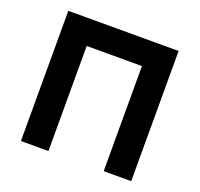

<svg xmlns="http://www.w3.org/2000/svg" viewBox="-122 -835 1009 970"><g transform="rotate(20 382.0 -350.0)"><path d="M85.5 0V-700H678.5V0H530.5V-565H233.5V0Z"/></g></svg>

Font: Geologica Thin Roman SemiBold
Style: Regular
Weight: 600
Version: Version 1.010;gftools[0.9.28]